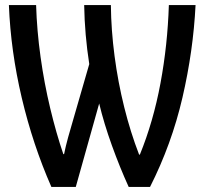

<svg xmlns="http://www.w3.org/2000/svg" viewBox="-20 -734 803 755"><path d="M182 1Q109 -165 65.5 -349.5Q22 -534 15 -714H122Q125 -614 139.5 -510Q154 -406 177.5 -308Q201 -210 229 -128H232Q238 -158 248 -194.5Q258 -231 268 -264L331 -482Q322 -540 317 -597.5Q312 -655 311 -714H416Q417 -616 430.5 -513.5Q444 -411 468.5 -312.5Q493 -214 527 -126H530Q583 -256 611 -406.5Q639 -557 644 -714H749Q740 -534 697.5 -350.5Q655 -167 570 1H486Q451 -76 420 -162Q389 -248 370 -327L278 1Z"/></svg>

Font: Avrile Sans Condensed Medium
Style: Regular
Weight: 500
Width: 3
Designer: Monotype Design Team
Foundry: Monotype Imaging Inc.
Version: Version 2.001;September 10, 2019;FontCreator 11.5.0.2425 64-